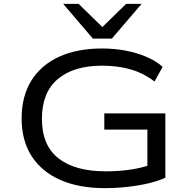

<svg xmlns="http://www.w3.org/2000/svg" viewBox="-20 -965 994 994"><path d="M522 9Q390 9 293.5 -33Q197 -75 144.5 -155.5Q92 -236 92 -352Q92 -467 142.5 -548Q193 -629 286.5 -671.5Q380 -714 507 -714Q572 -714 630 -703Q688 -692 737.5 -671Q787 -650 822 -619L780 -543Q724 -586 657 -605.5Q590 -625 508 -625Q362 -625 279.5 -556Q197 -487 197 -350Q197 -212 283 -145Q369 -78 527 -78Q595 -78 656 -87Q717 -96 768 -115L743 -82V-294H520V-378H836V-45Q800 -28 749 -16Q698 -4 639.5 2.5Q581 9 522 9ZM461 -765 307 -945H387L510 -825L633 -945H713L559 -765Z"/></svg>

Font: Nunito Sans 7pt Expanded
Style: Regular
Weight: 400
Width: 7
Designer: Vernon Adams
Foundry: Vernon Adams
Version: Version 3.101;gftools[0.9.27]